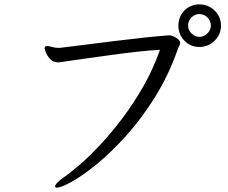

<svg xmlns="http://www.w3.org/2000/svg" viewBox="-20 -825 1040 875"><path d="M987 -708Q987 -668 958 -639.5Q929 -611 888 -611Q848 -611 820.5 -639.5Q793 -668 793 -708Q793 -749 820.5 -777Q848 -805 888 -805Q929 -805 958 -777Q987 -749 987 -708ZM941 -708Q941 -730 925.5 -745.5Q910 -761 888 -761Q868 -761 852.5 -745.5Q837 -730 837 -708Q837 -689 852.5 -673Q868 -657 888 -657Q910 -657 925.5 -673Q941 -689 941 -708ZM254 -607Q305 -613 370.5 -621.5Q436 -630 506 -638.5Q576 -647 640 -654Q704 -661 752 -664Q760 -664 771.5 -659Q783 -654 792 -646Q801 -637 801 -630Q801 -623 797 -616Q793 -609 790 -600Q748 -481 686 -382Q624 -283 555 -206.5Q486 -130 421 -77Q356 -24 307.5 3Q259 30 239 30Q231 30 231 24Q231 19 240 8.5Q249 -2 268 -15Q299 -36 343 -74Q387 -112 437.5 -166Q488 -220 538.5 -287Q589 -354 633.5 -432Q678 -510 709 -598Q665 -596 607.5 -589.5Q550 -583 487.5 -574.5Q425 -566 365.5 -557.5Q306 -549 257 -542Q253 -541 249.5 -541Q246 -541 243 -541Q223 -541 209.5 -555Q196 -569 189.5 -585Q183 -601 183 -605Q183 -614 192 -615H195Q204 -615 217 -611Q230 -607 246 -607Z"/></svg>

Font: Klee One SemiBold
Style: Regular
Weight: 600
Designer: Fontworks Inc.
Foundry: Fontworks Inc.
Version: Version 1.00;January 12, 2022;FontCreator 13.0.0.2683 64-bit